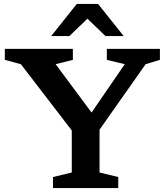

<svg xmlns="http://www.w3.org/2000/svg" viewBox="-20 -955 848 975"><path d="M86 -629 4.5 -651V-707H350V-651L262.5 -629L445 -383.5L613.5 -629L522.5 -651V-707H792V-651L719.5 -629L485.5 -296.5V-79L580.5 -56V0H249V-56L344.5 -79V-292.5ZM515.5 -772 424 -860 332.5 -772H240L370 -935H478L608 -772Z"/></svg>

Font: Newsreader Caption Medium
Style: Regular
Weight: 500
Designer: Hugues Gentile
Foundry: Production Type
Version: Version 1.001